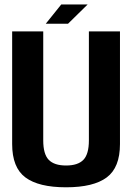

<svg xmlns="http://www.w3.org/2000/svg" viewBox="-20 -812 585 837"><path d="M268 4.5Q148.5 4.5 90.8 -38.5Q33 -81.5 33 -184V-675H168.5V-200Q168.5 -140 192.5 -115.2Q216.5 -90.5 268 -90.5Q319.5 -90.5 343.5 -115.2Q367.5 -140 367.5 -200V-675H503V-184Q503 -81.5 445.2 -38.5Q387.5 4.5 268 4.5ZM179.5 -708.5 247 -792.5H362L276.5 -708.5Z"/></svg>

Font: Anybody SemiBold
Style: Regular
Weight: 600
Designer: Tyler Finck
Foundry: Etcetera Type Company
Version: Version 1.010; ttfautohint (v1.8.3) -l 8 -r 50 -G 200 -x 14 